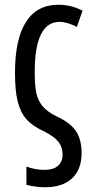

<svg xmlns="http://www.w3.org/2000/svg" viewBox="-20 -567 381 807"><path d="M91 210V133Q127 147 168 147Q204 147 223.5 130Q243 113 243 83Q243 51 225.5 29Q208 7 165 -15Q118 -36 92 -65Q66 -94 54.5 -140Q43 -186 43 -261Q43 -402 89 -474.5Q135 -547 225 -547Q280 -547 327 -522L303 -454Q262 -475 230 -475Q126 -475 126 -264Q126 -211 132 -179Q138 -147 157.5 -122.5Q177 -98 216 -79Q276 -51 299.5 -15.5Q323 20 323 76Q323 145 283 182.5Q243 220 170 220Q131 220 91 210Z"/></svg>

Font: Noto Sans UI Cond
Style: Regular
Weight: 400
Width: 3
Designer: Monotype Design Team
Foundry: Monotype Imaging Inc.
Version: Version 1.001